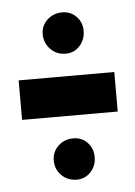

<svg xmlns="http://www.w3.org/2000/svg" viewBox="-42 -510 382 542"><g transform="rotate(-5 149.0 -239.0)"><path d="M15 -183H286V-295H15ZM154.5 -1.5Q178 -1.5 194 -18.8Q210 -36 210 -61Q210 -85 194.2 -101.8Q178.5 -118.5 154.5 -118.5Q128.5 -118.5 111.2 -101.8Q94 -85 94 -61Q94 -36 111.2 -18.8Q128.5 -1.5 154.5 -1.5ZM154.5 -358.5Q178 -358.5 194 -376Q210 -393.5 210 -419Q210 -442.5 194 -459Q178 -475.5 154.5 -475.5Q128.5 -475.5 111.2 -459Q94 -442.5 94 -419Q94 -394 111.2 -376.2Q128.5 -358.5 154.5 -358.5Z"/></g></svg>

Font: Anybody SemiCondensed ExtraBold
Style: Regular
Weight: 800
Width: 4
Version: Version 1.113;gftools[0.9.25]